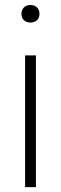

<svg xmlns="http://www.w3.org/2000/svg" viewBox="-20 -768 250 788"><path d="M83 0V-540.5H127.5V0ZM105 -675.5Q88.5 -675.5 78.2 -685Q68 -694.5 68 -711Q68 -727.5 78.2 -737.5Q88.5 -747.5 105 -747.5Q121.5 -747.5 131.8 -737.5Q142 -727.5 142 -711Q142 -694.5 131.8 -685Q121.5 -675.5 105 -675.5Z"/></svg>

Font: Encode Sans Condensed Thin ExtraLight
Style: Regular
Weight: 250
Version: Version 3.002